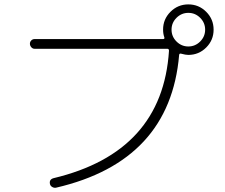

<svg xmlns="http://www.w3.org/2000/svg" viewBox="-20 -867 1040 887"><path d="M904.8 -784.7Q881.8 -807.6 850.1 -807.6Q818.4 -807.6 795.4 -784.7Q772.5 -761.7 772.5 -730Q772.5 -698.2 795.4 -675.3Q818.4 -652.3 850.1 -652.3Q881.8 -652.3 904.8 -675.3Q927.7 -698.2 927.7 -730Q927.7 -761.7 904.8 -784.7ZM139.6 -641.6Q130.9 -641.6 124.5 -648.9Q118.2 -656.2 118.2 -665Q118.2 -673.8 124.5 -680.2Q130.9 -686.5 139.6 -686.5H733.4Q741.2 -686.5 739.3 -694.3Q733.4 -710 733.4 -730.5Q733.4 -778.3 767.6 -812.5Q801.8 -846.7 850.1 -846.7Q898.4 -846.7 932.6 -812.5Q966.8 -778.3 966.8 -730Q966.8 -681.6 932.6 -647.5Q898.4 -613.3 849.6 -613.3Q837.9 -613.3 816.4 -619.1Q808.6 -621.1 807.6 -613.3Q765.6 -122.1 239.3 0Q230.5 2 221.7 -2.9Q212.9 -7.8 210.9 -16.6Q206.1 -38.1 227.5 -43.9Q730.5 -164.1 760.7 -632.8Q760.7 -641.6 752.9 -641.6Z"/></svg>

Font: Rounded Mgen+ 2m light
Style: Regular
Weight: 200
Designer: [Source Han Sans]
Ryoko NISHIZUKA  (kana & ideographs); Paul D. Hunt (Latin, Greek & Cyrillic); Wenlong ZHANG  (bopomofo
Version: Version 1.059.20150602